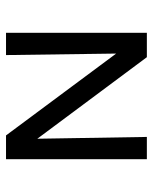

<svg xmlns="http://www.w3.org/2000/svg" viewBox="45 -553 508 638"><g transform="rotate(-90 299.0 -234.0)"><path d="M509 -468V0H428L157 -364L163 0H89V-468H168L440 -102L435 -468Z"/></g></svg>

Font: Ysabeau SC Medium
Style: Regular
Weight: 500
Designer: Christian Thalmann (Catharsis Fonts)
Version: Version 0.003